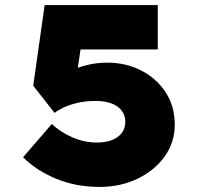

<svg xmlns="http://www.w3.org/2000/svg" viewBox="-20 -730 779 757"><path d="M372 7Q280 7 202 -25Q124 -57 71 -110L184 -241Q220 -208 266.5 -188Q313 -168 362 -168Q397 -168 422 -178Q447 -188 460.5 -206.5Q474 -225 474 -250Q474 -275 460 -293.5Q446 -312 420 -322Q394 -332 358 -332Q316 -332 283.5 -324Q251 -316 228.5 -305Q206 -294 195 -285L111 -392L156 -710H602V-535H246L310 -619L277 -397L189 -411Q216 -431 250 -447.5Q284 -464 323 -473.5Q362 -483 403 -483Q476 -483 536 -452.5Q596 -422 632.5 -367Q669 -312 669 -238Q669 -169 629.5 -113.5Q590 -58 522.5 -25.5Q455 7 372 7Z"/></svg>

Font: Lexend Mega Black
Style: Regular
Weight: 900
Version: Version 1.007